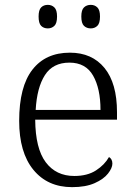

<svg xmlns="http://www.w3.org/2000/svg" viewBox="-20 -761 554 791"><path d="M277 10Q176 10 117.5 -61.5Q59 -133 59 -263Q59 -404 113.5 -474Q168 -544 268 -544Q359 -544 410.5 -481Q462 -418 462 -299V-268H125Q126 -149 168.5 -92.5Q211 -36 286 -36Q340 -36 375.5 -59Q411 -82 429 -114Q435 -111 439 -104Q443 -97 443 -87Q443 -69 425 -46Q407 -23 370 -6.5Q333 10 277 10ZM394 -308Q394 -396 363.5 -449.5Q333 -503 266 -503Q198 -503 165 -451.5Q132 -400 127 -308ZM354 -644Q337 -644 326 -654.5Q315 -665 315 -693Q315 -720 326 -730.5Q337 -741 354 -741Q370 -741 381 -730.5Q392 -720 392 -693Q392 -665 381 -654.5Q370 -644 354 -644ZM177 -644Q160 -644 149.5 -654.5Q139 -665 139 -693Q139 -720 149.5 -730.5Q160 -741 177 -741Q193 -741 204 -730.5Q215 -720 215 -693Q215 -665 204 -654.5Q193 -644 177 -644Z"/></svg>

Font: Noto Serif Gujarati Light
Style: Regular
Weight: 300
Version: Version 2.102